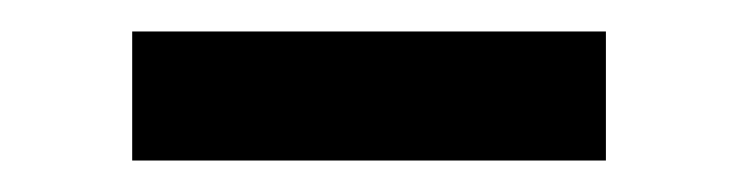

<svg xmlns="http://www.w3.org/2000/svg" viewBox="-20 -315 469 122"><path d="M365 -295V-213H64V-295Z"/></svg>

Font: Exo 2 SemiBold
Style: Regular
Weight: 600
Designer: Natanael Gama
Foundry: Natanael Gama
Version: Version 2.010